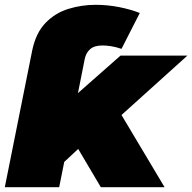

<svg xmlns="http://www.w3.org/2000/svg" viewBox="-22 -778 799 798"><path d="M-2 0 112 -569Q127 -641 167 -682.5Q207 -724 262 -741Q317 -758 375 -758Q425 -758 473 -748.5Q521 -739 559 -724L483 -575Q459 -583 439.5 -586Q420 -589 404 -589Q370 -589 352.5 -573.5Q335 -558 330 -532L302 -391L479 -547H757L483 -300L662 0H397L303 -159L245 -105L224 0Z"/></svg>

Font: Montserrat Black
Style: Italic
Weight: 900
Italic angle: -11.3°
Designer: Julieta Ulanovsky
Foundry: Julieta Ulanovsky
Version: Version 9.000; ttfautohint (v1.8.4.7-5d5b)